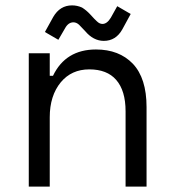

<svg xmlns="http://www.w3.org/2000/svg" viewBox="-20 -694 636 714"><path d="M165 -258V0H87V-496H165V-412H177Q224 -510 337 -510Q423 -510 474 -457Q525 -403 525 -296V0H447V-280Q447 -357 412 -397Q378 -436 312 -436Q246 -436 206 -388Q165 -338 165 -258ZM222 -589 197 -546 147 -575 178 -631Q203 -674 248 -674Q267 -674 285 -666Q301 -656 315 -641Q334 -620 340 -615Q350 -605 361 -605Q378 -605 392 -628L416 -671L466 -642L435 -585Q411 -542 366 -542Q327 -542 296 -579Q288 -588 274 -602Q264 -611 253 -611Q234 -611 222 -589Z"/></svg>

Font: Rilu
Style: Regular
Weight: 500
Designer: Alí Sinisterra
Foundry: Alí Sinisterra
Version: 0.1